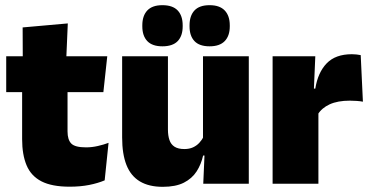

<svg xmlns="http://www.w3.org/2000/svg" viewBox="-20 -710 1432 742"><path d="M249 11.5Q180.5 11.5 140.2 -9.2Q100 -30 82.8 -71Q65.5 -112 65.5 -172V-436H241V-202Q241 -170 255.5 -155.2Q270 -140.5 312.5 -140.5Q335.5 -140.5 358.2 -145.8Q381 -151 399.5 -158L384.5 -13Q358.5 -2 324.5 4.8Q290.5 11.5 249 11.5ZM4 -354V-492.5H394.5L379.5 -354ZM68 -480.5 67.5 -604 242 -619.5 236 -480.5Z M629 -492.5V-209.5Q629 -186 634.8 -169Q640.5 -152 654.5 -143Q668.5 -134 692.5 -134Q711.5 -134 725.8 -140.5Q740 -147 750.2 -158Q760.5 -169 766.5 -182L793.5 -109H765Q757.5 -75 739.8 -47.5Q722 -20 690.5 -4Q659 12 609 12Q555.5 12 520.5 -9Q485.5 -30 468.8 -72.2Q452 -114.5 452 -179V-492.5ZM941.5 -492.5V0H765.5L771 -126.5L764.5 -144.5V-492.5ZM607.5 -531Q568.5 -531 549.2 -551.2Q530 -571.5 530 -608V-612Q530 -649 549.2 -669.5Q568.5 -690 607.5 -690Q647.5 -690 666.8 -669.5Q686 -649 686 -612V-608Q686 -571.5 666.8 -551.2Q647.5 -531 607.5 -531ZM790 -531Q750.5 -531 731.5 -551.2Q712.5 -571.5 712.5 -608V-612Q712.5 -649 731.5 -669.5Q750.5 -690 790 -690Q829 -690 848.5 -669.5Q868 -649 868 -612V-608Q868 -571.5 848.5 -551.2Q829 -531 790 -531Z M1208 -267.5 1157 -367.5H1198.5Q1208.5 -430 1242.5 -465.2Q1276.5 -500.5 1340 -500.5Q1349.5 -500.5 1357.8 -499.5Q1366 -498.5 1374 -497L1382.5 -317Q1372.5 -319 1358.8 -320Q1345 -321 1332 -321Q1285 -321 1254 -306.8Q1223 -292.5 1208 -267.5ZM1033.5 0V-492.5H1198.5L1191.5 -329.5H1210.5V0Z"/></svg>

Font: Anek Gurmukhi ExtraBold
Style: Regular
Weight: 800
Designer: Sarang Kulkarni (Gurmukhi), Yesha Goshar (Latin)
Foundry: Ek Type
Version: Version 1.003